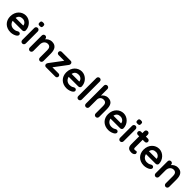

<svg xmlns="http://www.w3.org/2000/svg" viewBox="550 -2694 4658 4658"><g transform="rotate(45 2878.5 -365.0)"><path d="M487 -44C506 -59 515 -77 515 -94C515 -120 493 -144 464 -144C453 -144 442 -141 430 -135C408 -123 384 -100 311 -100C242 -100 176 -144 159 -226H489C521 -226 548 -248 550 -280C550 -424 432 -545 297 -545C165 -545 40 -439 40 -260C40 -106 146 10 317 10C383 10 452 -15 487 -44ZM297 -435C359 -435 417 -390 422 -333V-326H160C176 -409 230 -435 297 -435Z M773 -473C773 -508 747 -535 713 -535C679 -535 653 -508 653 -473V-62C653 -27 679 0 713 0C747 0 773 -27 773 -62ZM776 -650V-669C776 -706 759 -719 713 -719C670 -719 650 -707 650 -669V-650C650 -613 667 -600 712 -600C757 -600 776 -611 776 -650Z M1317 0C1351 0 1377 -27 1377 -62V-317C1377 -470 1314 -545 1197 -545C1120 -545 1064 -504 1031 -464V-473C1031 -508 1005 -535 971 -535C937 -535 911 -508 911 -473V-62C911 -27 937 0 971 0C1005 0 1031 -27 1031 -62V-285C1031 -374 1085 -435 1161 -435C1229 -435 1257 -388 1257 -317V-62C1257 -27 1283 0 1317 0Z M1848 0C1880 0 1904 -24 1904 -55C1904 -87 1880 -110 1848 -110H1638L1879 -431C1894 -449 1895 -462 1896 -475C1899 -509 1874 -535 1843 -535H1535C1503 -535 1479 -512 1479 -481C1479 -449 1503 -425 1535 -425H1730L1491 -107C1475 -87 1473 -74 1472 -54C1471 -30 1492 0 1526 0Z M2409 -44C2428 -59 2437 -77 2437 -94C2437 -120 2415 -144 2386 -144C2375 -144 2364 -141 2352 -135C2330 -123 2306 -100 2233 -100C2164 -100 2098 -144 2081 -226H2411C2443 -226 2470 -248 2472 -280C2472 -424 2354 -545 2219 -545C2087 -545 1962 -439 1962 -260C1962 -106 2068 10 2239 10C2305 10 2374 -15 2409 -44ZM2219 -435C2281 -435 2339 -390 2344 -333V-326H2082C2098 -409 2152 -435 2219 -435Z M2696 -679C2696 -714 2671 -740 2637 -740C2602 -740 2576 -714 2576 -679V-61C2576 -26 2601 0 2635 0C2670 0 2696 -26 2696 -61Z M3232 0C3267 0 3292 -26 3292 -61V-317C3292 -442 3260 -545 3117 -545C3043 -545 2987 -500 2956 -458V-679C2956 -714 2931 -740 2896 -740C2861 -740 2836 -714 2836 -679V-61C2836 -26 2861 0 2896 0C2931 0 2956 -26 2956 -61V-317C2956 -382 2998 -435 3075 -435C3152 -435 3172 -382 3172 -317V-61C3172 -26 3197 0 3232 0Z M3843 -44C3862 -59 3871 -77 3871 -94C3871 -120 3849 -144 3820 -144C3809 -144 3798 -141 3786 -135C3764 -123 3740 -100 3667 -100C3598 -100 3532 -144 3515 -226H3845C3877 -226 3904 -248 3906 -280C3906 -424 3788 -545 3653 -545C3521 -545 3396 -439 3396 -260C3396 -106 3502 10 3673 10C3739 10 3808 -15 3843 -44ZM3653 -435C3715 -435 3773 -390 3778 -333V-326H3516C3532 -409 3586 -435 3653 -435Z M4129 -473C4129 -508 4103 -535 4069 -535C4035 -535 4009 -508 4009 -473V-62C4009 -27 4035 0 4069 0C4103 0 4129 -27 4129 -62ZM4132 -650V-669C4132 -706 4115 -719 4069 -719C4026 -719 4006 -707 4006 -669V-650C4006 -613 4023 -600 4068 -600C4113 -600 4132 -611 4132 -650Z M4209 -471C4209 -439 4233 -415 4265 -415H4311V-139C4311 -8 4402 0 4458 0C4505 0 4554 -27 4554 -64C4554 -95 4535 -113 4517 -113C4500 -113 4488 -104 4472 -104C4449 -104 4431 -115 4431 -144V-415H4502C4534 -415 4558 -438 4558 -469C4558 -501 4534 -525 4502 -525H4431V-589C4431 -624 4406 -650 4372 -650C4337 -650 4311 -624 4311 -589V-525H4265C4233 -525 4209 -502 4209 -471Z M5061 -44C5080 -59 5089 -77 5089 -94C5089 -120 5067 -144 5038 -144C5027 -144 5016 -141 5004 -135C4982 -123 4958 -100 4885 -100C4816 -100 4750 -144 4733 -226H5063C5095 -226 5122 -248 5124 -280C5124 -424 5006 -545 4871 -545C4739 -545 4614 -439 4614 -260C4614 -106 4720 10 4891 10C4957 10 5026 -15 5061 -44ZM4871 -435C4933 -435 4991 -390 4996 -333V-326H4734C4750 -409 4804 -435 4871 -435Z M5633 0C5667 0 5693 -27 5693 -62V-317C5693 -470 5630 -545 5513 -545C5436 -545 5380 -504 5347 -464V-473C5347 -508 5321 -535 5287 -535C5253 -535 5227 -508 5227 -473V-62C5227 -27 5253 0 5287 0C5321 0 5347 -27 5347 -62V-285C5347 -374 5401 -435 5477 -435C5545 -435 5573 -388 5573 -317V-62C5573 -27 5599 0 5633 0Z"/></g></svg>

Font: Hotpoint
Style: Bold
Weight: 700
Designer: Andrew Paglinawan, Luciano Perondi, Riccardo Olocco
Foundry: CAST Cooperativa Anonima Servizi Tipografici
Version: Version 1.000;PS 2.1;hotconv 16.6.51;makeotf.lib2.5.65220